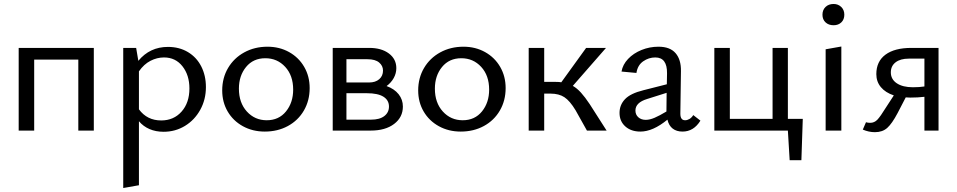

<svg xmlns="http://www.w3.org/2000/svg" viewBox="-20 -657 4816 966"><path d="M452 0H374V-357H152V0H74V-416H452Z M1016 -219Q1016 -156 987.5 -104.5Q959 -53 910.5 -23.5Q862 6 803 6Q764 6 732.5 -7.5Q701 -21 679 -47V275L600 289V-416H665L676 -351Q734 -421 825 -421Q882 -421 925.5 -395Q969 -369 992.5 -323Q1016 -277 1016 -219ZM933 -212Q933 -279 898 -323.5Q863 -368 805 -368Q770 -368 737 -351Q704 -334 679 -298V-107Q720 -51 791 -51Q854 -51 893.5 -95.5Q933 -140 933 -212Z M1098 -202Q1098 -265 1127.5 -315Q1157 -365 1209 -393.5Q1261 -422 1326 -422Q1386 -422 1434.5 -395Q1483 -368 1510.5 -320.5Q1538 -273 1538 -214Q1538 -151 1509 -101Q1480 -51 1428.5 -23Q1377 5 1312 5Q1251 5 1202 -22Q1153 -49 1125.5 -96Q1098 -143 1098 -202ZM1455 -206Q1455 -277 1415 -320.5Q1375 -364 1315 -364Q1254 -364 1218 -320Q1182 -276 1182 -211Q1182 -140 1222 -96Q1262 -52 1322 -52Q1383 -52 1419 -96.5Q1455 -141 1455 -206Z M2007 -121Q2007 -67 1963 -33.5Q1919 0 1845 0H1654V-416H1838Q1899 -416 1936.5 -388Q1974 -360 1974 -314Q1974 -288 1961 -264.5Q1948 -241 1925 -224Q1964 -210 1985.5 -183Q2007 -156 2007 -121ZM1723 -359V-242H1837Q1869 -242 1888 -258.5Q1907 -275 1907 -302Q1907 -326 1887.5 -342.5Q1868 -359 1829 -359ZM1937 -121Q1937 -153 1909 -170.5Q1881 -188 1826 -188H1723V-55H1847Q1890 -55 1913.5 -73Q1937 -91 1937 -121Z M2084 -202Q2084 -265 2113.5 -315Q2143 -365 2195 -393.5Q2247 -422 2312 -422Q2372 -422 2420.5 -395Q2469 -368 2496.5 -320.5Q2524 -273 2524 -214Q2524 -151 2495 -101Q2466 -51 2414.5 -23Q2363 5 2298 5Q2237 5 2188 -22Q2139 -49 2111.5 -96Q2084 -143 2084 -202ZM2441 -206Q2441 -277 2401 -320.5Q2361 -364 2301 -364Q2240 -364 2204 -320Q2168 -276 2168 -211Q2168 -140 2208 -96Q2248 -52 2308 -52Q2369 -52 2405 -96.5Q2441 -141 2441 -206Z M3032 0H2933L2876 -102Q2847 -150 2819.5 -168Q2792 -186 2750 -186H2718V0H2640V-416H2718V-245H2775Q2795 -245 2804 -243L2929 -416H3029L2862 -225Q2883 -213 2903 -191Q2923 -169 2947 -133Z M3504 -50Q3470 5 3414 5Q3384 5 3364.5 -10Q3345 -25 3338 -55Q3265 5 3202 5Q3155 5 3126 -21Q3097 -47 3097 -89Q3097 -129 3124.5 -158Q3152 -187 3217 -203L3335 -233L3336 -288Q3337 -368 3277 -368Q3244 -368 3216 -348.5Q3188 -329 3182 -290L3107 -297Q3113 -332 3140 -360.5Q3167 -389 3207.5 -405.5Q3248 -422 3293 -422Q3351 -422 3379 -389.5Q3407 -357 3406 -299L3403 -85Q3403 -52 3427 -52Q3438 -52 3449 -58.5Q3460 -65 3468 -78ZM3229 -54Q3249 -54 3273.5 -64.5Q3298 -75 3333 -96V-99L3334 -190L3236 -159Q3177 -141 3177 -101Q3177 -80 3191.5 -67Q3206 -54 3229 -54Z M4019 -59 4012 149H3953L3944 0H3574V-416H3652V-59H3867V-416H3944V-59Z M4134 -409 4213 -423V0H4134ZM4118 -583Q4118 -607 4133.5 -622Q4149 -637 4174 -637Q4197 -637 4212.5 -622Q4228 -607 4228 -583Q4228 -559 4213 -544.5Q4198 -530 4174 -530Q4149 -530 4133.5 -544.5Q4118 -559 4118 -583Z M4702 -416V0H4631V-170Q4599 -166 4560 -166Q4545 -166 4537 -167L4496 -88Q4468 -35 4444 -13.5Q4420 8 4382 8Q4351 8 4321 -5L4337 -42Q4346 -39 4358 -39Q4379 -39 4394 -54.5Q4409 -70 4438 -117L4477 -177Q4435 -191 4412 -218.5Q4389 -246 4389 -284Q4389 -348 4435 -382Q4481 -416 4565 -416ZM4631 -222V-362H4552Q4510 -362 4486 -343.5Q4462 -325 4462 -293Q4462 -258 4492 -238Q4522 -218 4573 -218Q4606 -218 4631 -222Z"/></svg>

Font: Ysabeau Medium
Style: Regular
Weight: 500
Designer: Christian Thalmann (Catharsis Fonts)
Version: Version 0.003